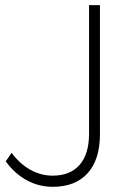

<svg xmlns="http://www.w3.org/2000/svg" viewBox="-20 -719 508 740"><path d="M2 -97.2 24.9 -129.9Q56.2 -87.4 96.9 -64.7Q137.7 -42 183.1 -42Q250.5 -42 286.9 -83.7Q323.2 -125.5 323.2 -203.1V-699.2H365.2V-202.1Q365.2 -104 317.9 -51.5Q270.5 1 183.1 1Q129.4 1 83 -24.4Q36.6 -49.8 2 -97.2Z"/></svg>

Font: Trueno UltraLight
Style: Regular
Weight: 250
Designer: Julieta Ulanovsky
Foundry: Julieta Ulanovsky
Version: Version 3.001b | FøM Fix